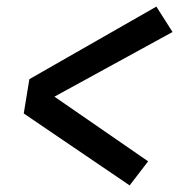

<svg xmlns="http://www.w3.org/2000/svg" viewBox="-20 -632 543 582"><path d="M373 -70 52 -288 69 -392 454 -612 503 -535 145 -339 429 -143Z"/></svg>

Font: Iosevka SS04 Semibold Oblique
Style: Regular
Weight: 600
Italic angle: -9°
Monospace: yes
Designer: Belleve Invis
Foundry: Belleve Invis
Version: Version 19.0.0; ttfautohint (v1.8.4)